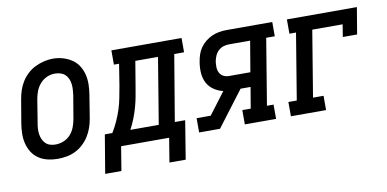

<svg xmlns="http://www.w3.org/2000/svg" viewBox="-67 -733 2133 1059"><g transform="rotate(-10 1000.0 -203.0)"><path d="M203 8Q175 8 147.5 1.5Q120 -5 97.5 -20Q75 -35 60.5 -58Q46 -81 39.5 -107.5Q33 -134 33.5 -163Q34 -192 39 -221L61 -351Q65 -375 73 -399.5Q81 -424 95 -446.5Q109 -469 129 -487.5Q149 -506 173 -517.5Q197 -529 222 -535Q247 -541 272 -541Q301 -541 328 -533Q355 -525 377.5 -510Q400 -495 414.5 -472Q429 -449 435.5 -422.5Q442 -396 441.5 -367Q441 -338 436 -309L415 -179Q411 -155 402.5 -130.5Q394 -106 380 -83.5Q366 -61 346 -42.5Q326 -24 302.5 -12.5Q279 -1 253.5 3.5Q228 8 203 8ZM205 -72Q228 -72 250.5 -81Q273 -90 289 -108Q305 -126 313.5 -148Q322 -170 326 -193L348 -323Q350 -338 351 -354.5Q352 -371 350 -386Q348 -401 342 -415Q336 -429 325 -439Q314 -449 299 -453.5Q284 -458 268 -458Q245 -458 223.5 -448.5Q202 -439 186 -421Q170 -403 161.5 -381.5Q153 -360 149 -337L128 -207Q125 -192 124 -176Q123 -160 125 -145Q127 -130 133 -116Q139 -102 149.5 -91.5Q160 -81 174.5 -76.5Q189 -72 205 -72Z M806 135 828 0H559L537 135H446L482 -80H524Q542 -109 556 -140.5Q570 -172 580 -203Q590 -234 596 -266.5Q602 -299 608 -331L627 -450H598V-530H991V-450H936L874 -80H932L897 135ZM625 -80H784L845 -450H718L696 -318Q691 -288 685.5 -257.5Q680 -227 671.5 -197Q663 -167 651.5 -137.5Q640 -108 625 -80Z M996 0V-80H1075L1167 -202Q1139 -208 1115 -224.5Q1091 -241 1078 -266Q1065 -291 1063 -321Q1061 -351 1066 -381Q1069 -401 1075.5 -421.5Q1082 -442 1094.5 -460Q1107 -478 1124.5 -492Q1142 -506 1161.5 -514.5Q1181 -523 1201.5 -526.5Q1222 -530 1243 -530H1499V-450H1451L1390 -80H1427V0H1252V-80H1299L1319 -198H1263L1113 0ZM1212 -278H1332L1361 -450H1243Q1227 -450 1211 -445Q1195 -440 1182.5 -428Q1170 -416 1163.5 -400.5Q1157 -385 1154 -369Q1152 -353 1152.5 -336.5Q1153 -320 1160.5 -306Q1168 -292 1182 -285Q1196 -278 1212 -278Z M1510 0V-80H1557L1618 -450H1581V-530H1973L1948 -381H1868L1879 -450H1709L1648 -80H1707V0Z"/></g></svg>

Font: Iosevka Slab Medium Oblique
Style: Regular
Weight: 500
Italic angle: -9°
Monospace: yes
Designer: Belleve Invis
Foundry: Belleve Invis
Version: Version 11.1.1; ttfautohint (v1.8.3)